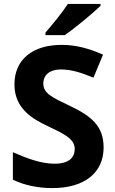

<svg xmlns="http://www.w3.org/2000/svg" viewBox="-20 -1020 591 984"><path d="M495 -990V-1000H328C299 -955 245 -890 213 -853V-840H312C363 -875 457 -953 495 -990ZM511 -264C511 -376 446 -426 337 -478C247 -521 202 -541 202 -592C202 -635 234 -664 291 -664C345 -664 393 -649 459 -622L508 -740C434 -772 370 -790 296 -790C147 -790 54 -715 54 -587C54 -457 158 -406 224 -374C303 -336 363 -310 363 -257C363 -213 334 -181 260 -181C188 -181 114 -210 46 -240V-99C104 -71 174 -56 248 -56C416 -56 511 -137 511 -264Z"/></svg>

Font: Noto Sans Malayalam UI
Style: Bold
Weight: 700
Designer: Jelle Bosma - Monotype Design Team
Foundry: Monotype Imaging Inc.
Version: Version 2.104